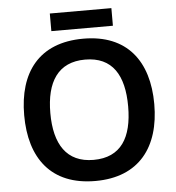

<svg xmlns="http://www.w3.org/2000/svg" viewBox="-58 -923 907 988"><g transform="rotate(-5 395.0 -429.5)"><path d="M554 -869H236V-778H554ZM731 -358C731 -580 622 -725 396 -725C166 -725 59 -579 59 -359C59 -137 166 10 395 10C622 10 731 -137 731 -358ZM194 -358C194 -519 256 -617 396 -617C537 -617 596 -519 596 -358C596 -197 537 -99 395 -99C256 -99 194 -197 194 -358Z"/></g></svg>

Font: Noto Sans Gurmukhi SemiBold
Style: Regular
Weight: 600
Designer: Jelle Bosma - Monotype Design Team
Foundry: Monotype Imaging Inc.
Version: Version 2.004